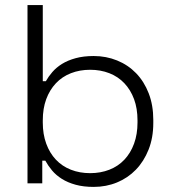

<svg xmlns="http://www.w3.org/2000/svg" viewBox="-20 -720 686 754"><path d="M334 -40Q375 -40 409.5 -53.5Q444 -67 468.5 -93Q493 -119 506.5 -156Q520 -193 520 -239V-247Q520 -294 506.5 -330.5Q493 -367 468.5 -393Q444 -419 409.5 -432.5Q375 -446 334 -446Q293 -446 258.5 -432.5Q224 -419 199.5 -393Q175 -367 161.5 -330.5Q148 -294 148 -247V-239Q148 -193 161.5 -156Q175 -119 199.5 -93Q224 -67 258.5 -53.5Q293 -40 334 -40ZM348 14Q308 14 277 5.5Q246 -3 223 -17.5Q200 -32 184.5 -50.5Q169 -69 158 -89H146V0H88V-700H148V-401H160Q170 -419 185.5 -437Q201 -455 223.5 -469Q246 -483 277 -491.5Q308 -500 348 -500Q397 -500 440 -482.5Q483 -465 514.5 -432.5Q546 -400 564 -353.5Q582 -307 582 -249V-237Q582 -179 563.5 -132.5Q545 -86 513.5 -53.5Q482 -21 439.5 -3.5Q397 14 348 14Z"/></svg>

Font: Space Grotesk Light
Style: Regular
Weight: 300
Designer: Florian Karsten
Foundry: Florian Karsten
Version: Version 2.000